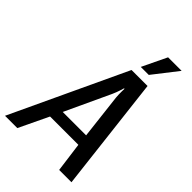

<svg xmlns="http://www.w3.org/2000/svg" viewBox="-272 -1002 1103 1103"><g transform="rotate(45 280.0 -450.0)"><path d="M530 0 448 -700H318L-10 0H90L176 -180H406L430 0ZM337 -525C351 -555 362 -595 362 -595H366C366 -595 364 -556 367 -525L399 -250H209ZM415 -900 343 -750H408L525 -900Z"/></g></svg>

Font: Scada
Style: Italic
Weight: 400
Designer: Jovanny Lemonad
Foundry: Jovanny Lemonad
Version: Version 3.005